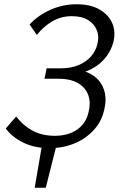

<svg xmlns="http://www.w3.org/2000/svg" viewBox="-20 -687 563 902"><path d="M143 195 179 -15H248L195 195ZM212 9Q142 9 89.5 -17Q37 -43 7 -83L56 -140Q86 -99 131.5 -74Q177 -49 237 -49Q300 -49 342 -78Q384 -107 396 -160Q407 -202 395.5 -237.5Q384 -273 349 -295Q314 -317 254 -317H189L199 -366H264Q314 -366 350 -381.5Q386 -397 408 -422.5Q430 -448 437 -478Q447 -514 435 -544.5Q423 -575 393.5 -593Q364 -611 318 -611Q267 -611 226 -587Q185 -563 153 -523L119 -572Q160 -616 218 -641.5Q276 -667 340 -667Q405 -667 447.5 -642.5Q490 -618 507.5 -577.5Q525 -537 512 -487Q503 -454 483.5 -426.5Q464 -399 436 -379Q408 -359 373.5 -348Q339 -337 300 -337L306 -362Q353 -362 388 -348Q423 -334 444.5 -308.5Q466 -283 473 -248.5Q480 -214 470 -173Q458 -117 421 -76.5Q384 -36 330.5 -13.5Q277 9 212 9Z"/></svg>

Font: Ysabeau Infant
Style: Italic
Weight: 400
Italic angle: -12°
Designer: Christian Thalmann (Catharsis Fonts)
Version: Version 2.001;gftools[0.9.30]; featfreeze: ss01,ss02,lnum